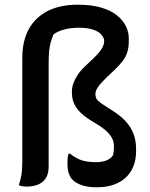

<svg xmlns="http://www.w3.org/2000/svg" viewBox="-20 -786 640 817"><path d="M311 -766Q370 -766 411.5 -753.5Q453 -741 478.5 -720Q504 -699 516 -674Q528 -649 528 -623V-610Q528 -585 522 -565Q516 -545 502.5 -527Q489 -509 467 -488L437 -460Q409 -433 397.5 -416.5Q386 -400 386 -386Q386 -368 396.5 -358Q407 -348 431 -333L459 -315Q494 -293 516 -268.5Q538 -244 548.5 -215.5Q559 -187 559 -153V-143Q559 -95 539 -60.5Q519 -26 481.5 -7.5Q444 11 392 11Q354 11 328 2Q302 -7 289 -21Q278 -31 272.5 -49Q267 -67 267 -91Q267 -105 268 -115Q269 -125 272 -132H278Q303 -112 327.5 -104Q352 -96 389 -96Q416 -96 434.5 -104Q453 -112 461 -126Q463 -134 464 -143Q465 -152 465 -162Q465 -181 457.5 -196.5Q450 -212 433.5 -227.5Q417 -243 390 -259L361 -277Q322 -302 304 -329Q286 -356 286 -390V-397Q286 -414 292 -431Q298 -448 310 -466.5Q322 -485 341 -503L381 -541Q398 -558 407 -570Q416 -582 420 -593.5Q424 -605 423 -618Q414 -644 386.5 -656Q359 -668 316 -668Q284 -668 255.5 -661Q227 -654 208 -640Q201 -624 196 -607Q191 -590 189 -568Q187 -546 187 -515Q187 -460 187 -405Q187 -350 187 -295.5Q187 -241 187 -186.5Q187 -132 187 -77Q187 -48 176 -29.5Q165 -11 144 -1.5Q123 8 93 8Q85 8 76 6.5Q67 5 60 2Q65 -13 68.5 -28.5Q72 -44 73.5 -62.5Q75 -81 75 -105Q75 -160 75 -214Q75 -268 75 -322.5Q75 -377 75 -431Q75 -485 75 -540Q75 -612 102.5 -662Q130 -712 182.5 -739Q235 -766 311 -766Z"/></svg>

Font: Recursive Monospace Casual Medium
Style: Regular
Weight: 500
Version: Version 1.047